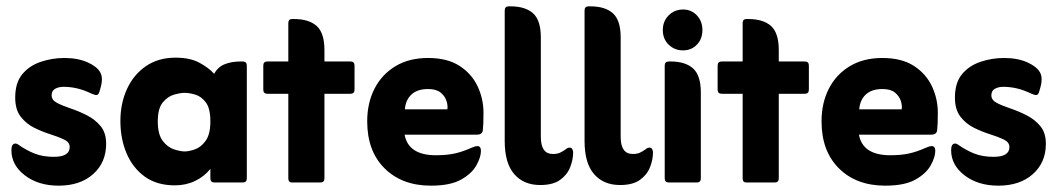

<svg xmlns="http://www.w3.org/2000/svg" viewBox="-20 -576 3337 606"><path d="M37 -120Q64 -101 90 -91Q116 -81 150 -81Q200 -81 200 -112Q200 -127 182.5 -135.5Q165 -144 139.5 -152Q114 -160 88.5 -172.5Q63 -185 45.5 -207.5Q28 -230 28 -268Q28 -315 50.5 -342Q73 -369 109 -381Q145 -393 183 -393Q226 -393 257 -379Q286 -366 296.5 -347.5Q307 -329 296 -294L293 -284Q290 -276 284 -276Q280 -276 277 -277.5Q274 -279 270 -280Q245 -292 223.5 -297Q202 -302 180 -302Q166 -302 154.5 -296Q143 -290 143 -275Q143 -260 160.5 -251Q178 -242 203.5 -233.5Q229 -225 254.5 -212Q280 -199 297.5 -178Q315 -157 315 -122Q315 -63 274 -26.5Q233 10 165 10Q101 10 58.5 -22.5Q16 -55 16 -102Q16 -123 29 -123Q31 -123 33.5 -122Q36 -121 37 -120Z M644 -43Q625 -19 596 -5Q567 9 532 9Q475 9 437 -18.5Q399 -46 379.5 -92Q360 -138 360 -194Q360 -250 381 -295.5Q402 -341 441 -367.5Q480 -394 534 -394Q580 -394 609.5 -378Q639 -362 656 -343Q667 -364 688.5 -373Q710 -382 741 -382H746Q759 -382 759 -369V-13Q759 0 746 0H657Q644 0 644 -13ZM563 -98Q576 -98 595 -104.5Q614 -111 629 -131.5Q644 -152 644 -193Q644 -234 629.5 -253Q615 -272 596 -277.5Q577 -283 563 -283Q550 -283 530 -277.5Q510 -272 494 -253Q478 -234 478 -193Q478 -152 493.5 -131.5Q509 -111 529.5 -104.5Q550 -98 563 -98Z M890 -280H824Q811 -280 811 -293V-369Q811 -382 824 -382H890V-503Q890 -516 902 -516H907Q955 -516 979.5 -494Q1004 -472 1004 -418V-382H1086Q1099 -382 1099 -369V-293Q1099 -280 1086 -280H1004V-13Q1004 0 991 0H902Q890 0 890 -13Z M1257 -151Q1269 -86 1356 -86Q1390 -86 1415 -91.5Q1440 -97 1469 -110Q1481 -115 1486 -115Q1498 -115 1498 -100Q1498 -80 1483.5 -54Q1469 -28 1435 -9Q1401 10 1340 10Q1249 10 1194 -44.5Q1139 -99 1139 -193Q1139 -251 1162 -296Q1185 -341 1228 -367Q1271 -393 1331 -393Q1392 -393 1430.5 -368Q1469 -343 1487.5 -303.5Q1506 -264 1506 -220Q1506 -201 1505.5 -188Q1505 -175 1504 -166Q1503 -151 1485 -151ZM1258 -231H1392Q1394 -243 1389 -258Q1384 -273 1370.5 -284Q1357 -295 1331 -295Q1297 -295 1278.5 -277.5Q1260 -260 1258 -231Z M1685 8Q1633 8 1603 -26.5Q1573 -61 1573 -131V-543Q1573 -556 1586 -556H1591Q1638 -556 1662.5 -534Q1687 -512 1687 -458V-144Q1687 -90 1725 -90Q1739 -90 1747.5 -94Q1756 -98 1766 -105Q1768 -107 1771 -108.5Q1774 -110 1778 -110Q1784 -110 1786.5 -105Q1789 -100 1789 -95Q1789 -72 1779.5 -48Q1770 -24 1747.5 -8Q1725 8 1685 8Z M1937 8Q1885 8 1855 -26.5Q1825 -61 1825 -131V-543Q1825 -556 1838 -556H1843Q1890 -556 1914.5 -534Q1939 -512 1939 -458V-144Q1939 -90 1977 -90Q1991 -90 1999.5 -94Q2008 -98 2018 -105Q2020 -107 2023 -108.5Q2026 -110 2030 -110Q2036 -110 2038.5 -105Q2041 -100 2041 -95Q2041 -72 2031.5 -48Q2022 -24 1999.5 -8Q1977 8 1937 8Z M2072 -481Q2072 -509 2090.5 -527.5Q2109 -546 2136 -546Q2162 -546 2179.5 -527.5Q2197 -509 2197 -481Q2197 -453 2179.5 -435Q2162 -417 2136 -417Q2109 -417 2090.5 -435Q2072 -453 2072 -481ZM2078 -13V-369Q2078 -382 2091 -382H2096Q2143 -382 2167.5 -360Q2192 -338 2192 -284V-13Q2192 0 2179 0H2091Q2078 0 2078 -13Z M2324 -280H2258Q2245 -280 2245 -293V-369Q2245 -382 2258 -382H2324V-503Q2324 -516 2336 -516H2341Q2389 -516 2413.5 -494Q2438 -472 2438 -418V-382H2520Q2533 -382 2533 -369V-293Q2533 -280 2520 -280H2438V-13Q2438 0 2425 0H2336Q2324 0 2324 -13Z M2691 -151Q2703 -86 2790 -86Q2824 -86 2849 -91.5Q2874 -97 2903 -110Q2915 -115 2920 -115Q2932 -115 2932 -100Q2932 -80 2917.5 -54Q2903 -28 2869 -9Q2835 10 2774 10Q2683 10 2628 -44.5Q2573 -99 2573 -193Q2573 -251 2596 -296Q2619 -341 2662 -367Q2705 -393 2765 -393Q2826 -393 2864.5 -368Q2903 -343 2921.5 -303.5Q2940 -264 2940 -220Q2940 -201 2939.5 -188Q2939 -175 2938 -166Q2937 -151 2919 -151ZM2692 -231H2826Q2828 -243 2823 -258Q2818 -273 2804.5 -284Q2791 -295 2765 -295Q2731 -295 2712.5 -277.5Q2694 -260 2692 -231Z M3003 -120Q3030 -101 3056 -91Q3082 -81 3116 -81Q3166 -81 3166 -112Q3166 -127 3148.5 -135.5Q3131 -144 3105.5 -152Q3080 -160 3054.5 -172.5Q3029 -185 3011.5 -207.5Q2994 -230 2994 -268Q2994 -315 3016.5 -342Q3039 -369 3075 -381Q3111 -393 3149 -393Q3192 -393 3223 -379Q3252 -366 3262.5 -347.5Q3273 -329 3262 -294L3259 -284Q3256 -276 3250 -276Q3246 -276 3243 -277.5Q3240 -279 3236 -280Q3211 -292 3189.5 -297Q3168 -302 3146 -302Q3132 -302 3120.5 -296Q3109 -290 3109 -275Q3109 -260 3126.5 -251Q3144 -242 3169.5 -233.5Q3195 -225 3220.5 -212Q3246 -199 3263.5 -178Q3281 -157 3281 -122Q3281 -63 3240 -26.5Q3199 10 3131 10Q3067 10 3024.5 -22.5Q2982 -55 2982 -102Q2982 -123 2995 -123Q2997 -123 2999.5 -122Q3002 -121 3003 -120Z"/></svg>

Font: Zain ExtraBold
Style: Regular
Weight: 800
Designer: Zain,Boutros
Foundry: Mobile Telecommunications Company (Zain), 2024
Version: Version 1.50; ttfautohint (v1.8.4)